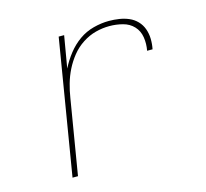

<svg xmlns="http://www.w3.org/2000/svg" viewBox="-83 -621 765 714"><g transform="rotate(-15 300.0 -264.0)"><path d="M112 0 198 -520H219L198 -397Q212 -425 232 -450.5Q252 -476 277.5 -494Q303 -512 333.5 -520Q364 -528 393 -528Q413 -528 432.5 -525Q452 -522 469.5 -514.5Q487 -507 500 -493.5Q513 -480 519.5 -462Q526 -444 526.5 -424Q527 -404 523 -384H502Q507 -410 503 -435.5Q499 -461 482.5 -478.5Q466 -496 441 -502.5Q416 -509 390 -509Q363 -509 336.5 -502Q310 -495 285.5 -479Q261 -463 243 -440.5Q225 -418 212.5 -393Q200 -368 192.5 -341.5Q185 -315 181 -289L133 0Z"/></g></svg>

Font: Iosevka Thin Extended Oblique
Style: Regular
Weight: 100
Width: 7
Italic angle: -9°
Monospace: yes
Designer: Belleve Invis
Foundry: Belleve Invis
Version: Version 32.5.0; ttfautohint (v1.8.4)